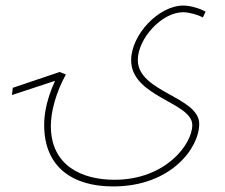

<svg xmlns="http://www.w3.org/2000/svg" viewBox="-20 -484 809 691"><path d="M387 187C595 187 697 49 697 -38C697 -136 476 -152 476 -268C476 -345 562 -440 639 -440C660 -440 693 -431 710 -421L720 -442C703 -452 667 -464 640 -464C551 -464 452 -359 452 -267C452 -135 672 -116 672 -34C672 36 575 163 392 163C277 163 163 114 163 -31C163 -82 181 -150 217 -216L195 -225L26 -168L23 -142L178 -193C141 -112 139 -57 139 -34C139 118 242 187 387 187Z"/></svg>

Font: Noto Sans Arabic UI Cn Th
Style: Regular
Weight: 100
Width: 3
Designer: Monotype Design Team, Nadine Chahine and Nizar Qandah
Foundry: Monotype Imaging Inc.
Version: Version 2.010